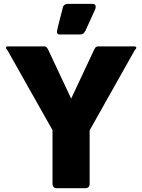

<svg xmlns="http://www.w3.org/2000/svg" viewBox="-20 -985 745 1005"><path d="M352.5 -468.8Q382.8 -533.2 473.6 -726.6Q476.6 -733.4 478.5 -735.4Q481.4 -738.3 483.4 -739.3Q485.4 -741.2 487.3 -741.2Q489.3 -741.2 492.2 -742.2Q556.6 -742.2 684.6 -742.2Q688.5 -742.2 690.4 -740.2Q693.4 -738.3 693.4 -735.4Q693.4 -729.5 685.5 -722.7Q607.4 -583 449.2 -302.7Q449.2 -233.4 449.2 -23.4Q449.2 0 425.8 0Q376 0 276.4 0Q265.6 0 260.7 -5.9Q254.9 -12.7 254.9 -23.4Q254.9 -117.2 254.9 -303.7Q196.3 -408.2 18.6 -722.7Q11.7 -728.5 11.7 -735.4Q11.7 -738.3 13.7 -740.2Q15.6 -742.2 19.5 -742.2Q84 -742.2 211.9 -742.2Q215.8 -741.2 217.8 -741.2Q219.7 -741.2 221.7 -739.3Q223.6 -738.3 225.6 -735.4Q227.5 -733.4 231.4 -726.6Q271.5 -640.6 352.5 -468.8ZM308.6 -944.3Q310.5 -955.1 318.4 -960Q326.2 -964.8 335 -964.8Q377.9 -964.8 463.9 -964.8Q471.7 -964.8 475.6 -961.9Q478.5 -959 480.5 -954.1Q481.4 -950.2 480.5 -944.3Q479.5 -938.5 476.6 -932.6Q460.9 -897.5 427.7 -825.2Q421.9 -814.5 416 -809.6Q410.2 -804.7 401.4 -804.7Q364.3 -804.7 291 -804.7Q284.2 -804.7 281.2 -808.6Q278.3 -812.5 278.3 -818.4Q278.3 -823.2 280.3 -830.1Q281.2 -836.9 282.2 -840.8Q291 -875 308.6 -944.3Z"/></svg>

Font: Cocogoose
Style: Regular
Weight: 400
Designer: Cosimo Lorenzo Pancini
Version: Version 1.000